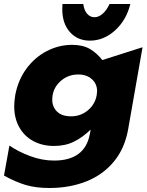

<svg xmlns="http://www.w3.org/2000/svg" viewBox="-35 -777 735 959"><path d="M226 -279Q226 -332 264 -368.5Q302 -405 356 -405Q398 -405 424 -381.5Q450 -358 450 -321Q450 -316 448 -302Q440 -256 404 -226Q368 -196 320 -196Q274 -196 250 -219.5Q226 -243 226 -279ZM235 25Q175 25 115 2.5Q55 -20 12 -50L-15 100Q43 132 93.5 147Q144 162 212 162Q312 162 395 129.5Q478 97 533 31Q588 -35 605 -131L677 -541L476 -477Q448 -513 413 -533Q378 -553 325 -553Q259 -553 199 -522Q139 -491 97 -434Q55 -377 41 -301Q36 -269 36 -247Q36 -186 61.5 -141Q87 -96 132 -72Q177 -48 235 -48Q291 -48 334.5 -69.5Q378 -91 418 -130L414 -109Q390 25 235 25ZM437 -691Q415 -691 400 -708.5Q385 -726 381 -757H277Q276 -748 276 -731Q276 -660 314 -617Q352 -574 414 -574Q483 -574 539.5 -625Q596 -676 616 -757H512Q498 -726 478 -708.5Q458 -691 437 -691Z"/></svg>

Font: Geom Black
Style: Bold Italic
Weight: 900
Italic angle: -10°
Version: Version 1.102